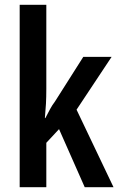

<svg xmlns="http://www.w3.org/2000/svg" viewBox="-20 -780 493 800"><path d="M173 -410Q173 -376 171.5 -348Q170 -320 167 -288H169Q181 -311 189 -326Q197 -341 209 -357L327 -543H445L299 -323L453 0H333L226 -242L173 -185V0H62V-760H173Z"/></svg>

Font: Noto Sans Malayalam ExtraCondensed SemiBold
Style: Regular
Weight: 600
Width: 2
Designer: Jelle Bosma - Monotype Design Team
Foundry: Monotype Imaging Inc.
Version: Version 2.104; ttfautohint (v1.8.4.7-5d5b)